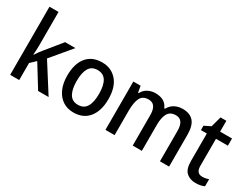

<svg xmlns="http://www.w3.org/2000/svg" viewBox="-68 -1302 2403 1855"><g transform="rotate(30 1133.5 -375.0)"><path d="M177 -386Q177 -362 175.5 -334.5Q174 -307 172 -282H176Q186 -298 201 -319.5Q216 -341 230 -357L378 -539H493L305 -315L505 0H388L236 -246L177 -190V0H76V-760H177Z M1016 -270Q1016 -141 956 -65.5Q896 10 785 10Q716 10 665 -24Q614 -58 585.5 -121Q557 -184 557 -270Q557 -403 617 -476Q677 -549 788 -549Q890 -549 953 -477Q1016 -405 1016 -270ZM662 -270Q662 -177 692 -126.5Q722 -76 787 -76Q852 -76 882 -126Q912 -176 912 -270Q912 -364 881.5 -413.5Q851 -463 786 -463Q721 -463 691.5 -413.5Q662 -364 662 -270Z M1686 -549Q1768 -549 1808.5 -502Q1849 -455 1849 -354V0H1747V-338Q1747 -463 1660 -463Q1598 -463 1571.5 -418.5Q1545 -374 1545 -290V0H1443V-339Q1443 -463 1356 -463Q1289 -463 1265 -413Q1241 -363 1241 -273V0H1139V-539H1220L1233 -467H1239Q1261 -509 1299.5 -529Q1338 -549 1382 -549Q1493 -549 1527 -464H1535Q1559 -508 1598.5 -528.5Q1638 -549 1686 -549Z M2174 -75Q2192 -75 2211 -78.5Q2230 -82 2245 -88V-9Q2228 0 2202 5Q2176 10 2148 10Q2085 10 2045 -26Q2005 -62 2005 -154V-459H1939V-508L2010 -543L2042 -660H2107V-539H2240V-459H2107V-157Q2107 -75 2174 -75Z"/></g></svg>

Font: Noto Sans Sinhala UI SemiCondensed Medium
Style: Regular
Weight: 500
Width: 4
Designer: Jelle Bosma - Monotype Design Team
Foundry: Monotype Imaging Inc.
Version: Version 2.006; ttfautohint (v1.8.4.7-5d5b)